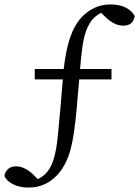

<svg xmlns="http://www.w3.org/2000/svg" viewBox="-46 -739 629 868"><path d="M83 109Q43 109 13 94Q-15 80 -26 57Q-23 37 -9.5 25Q4 13 26 13Q64 13 102 48L125 71Q158 55 177 25Q198 -9 208 -68Q215 -107 224 -218Q225 -230 226 -236L238 -380H111V-427H242Q252 -514 271 -569Q290 -625 323 -661Q378 -719 454 -719Q495 -719 524 -704Q552 -689 563 -666Q556 -623 511 -623Q473 -623 435 -658L411 -681Q378 -664 361 -636Q340 -603 331 -553Q323 -513 316 -427H458V-380H312L301 -251Q290 -127 273 -63Q253 8 214 51Q160 109 83 109Z"/></svg>

Font: Cactus Classical Serif
Style: Regular
Weight: 400
Designer: Henry Chan (via Glyphwiki)、田海東、宇文滿月
Foundry: Moonlit Owen
Version: Version 1.000